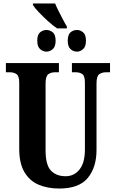

<svg xmlns="http://www.w3.org/2000/svg" viewBox="-20 -1078 668 1108"><path d="M310 -914Q287 -929 257.5 -955.5Q228 -982 203.5 -1008Q179 -1034 170 -1049V-1058H298Q306 -1038 318.5 -1013.5Q331 -989 343.5 -965Q356 -941 366 -925V-914ZM248 -780Q228 -780 211.5 -794.5Q195 -809 195 -843Q195 -878 211.5 -891.5Q228 -905 248 -905Q268 -905 284.5 -891.5Q301 -878 301 -843Q301 -809 284.5 -794.5Q268 -780 248 -780ZM425 -780Q403 -780 387 -794.5Q371 -809 371 -843Q371 -878 387 -891.5Q403 -905 425 -905Q443 -905 459.5 -891.5Q476 -878 476 -843Q476 -809 459.5 -794.5Q443 -780 425 -780ZM322 10Q254 10 202 -12.5Q150 -35 120.5 -85.5Q91 -136 91 -218V-600Q91 -640 75 -650.5Q59 -661 36 -661H14V-714H320V-661H298Q275 -661 259 -650Q243 -639 243 -596V-210Q243 -126 274 -93.5Q305 -61 359 -61Q407 -61 438.5 -99.5Q470 -138 470 -215V-600Q470 -640 455 -650.5Q440 -661 416 -661H395V-714H615V-661H593Q569 -661 553 -650Q537 -639 537 -596V-213Q537 -112 486.5 -51Q436 10 322 10Z"/></svg>

Font: Noto Serif ExtraCondensed ExtraBold
Style: Regular
Weight: 800
Width: 2
Designer: Monotype Design Team
Foundry: Monotype Imaging Inc.
Version: Version 2.013; ttfautohint (v1.8.4.7-5d5b)